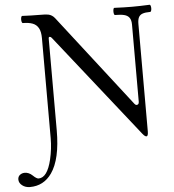

<svg xmlns="http://www.w3.org/2000/svg" viewBox="-123 -720 900 992"><g transform="rotate(-5 327.5 -224.0)"><path d="M-64.5 174.8Q-64.5 159.7 -53.7 151.4Q-43 143.1 -28.8 143.1Q-7.3 143.1 11.2 160.6Q29.8 178.7 40.5 178.7Q85.9 178.7 107.9 85.9Q120.6 31.2 120.6 -23.4V-542Q120.6 -575.7 110.1 -594.5Q99.6 -613.3 79.6 -620.8Q59.6 -628.4 28.8 -628.4Q25.9 -628.4 23.9 -634Q22 -639.6 22 -647Q22 -654.3 23.9 -659.9Q25.9 -665.5 28.8 -665.5Q35.6 -665.5 50.3 -664.6Q60.5 -664.1 76.7 -663.6Q92.8 -663.1 113.8 -663.1Q151.4 -663.1 163.6 -660.6Q184.1 -656.2 197.3 -639.2L567.4 -162.1Q572.3 -155.8 578.1 -155.8Q590.3 -155.8 590.3 -171.9V-571.8Q590.3 -594.7 581.3 -607.2Q572.3 -619.6 554.4 -624Q536.6 -628.4 506.8 -628.4Q503.9 -628.4 502.2 -633.8Q500.5 -639.2 500.5 -647Q500.5 -654.8 502.2 -660.2Q503.9 -665.5 506.8 -665.5Q558.1 -663.1 598.6 -663.1Q639.6 -663.1 689.9 -665.5Q692.9 -665.5 694.8 -659.9Q696.8 -654.3 696.8 -647Q696.8 -639.6 694.8 -634Q692.9 -628.4 689.9 -628.4Q664.1 -628.4 649.9 -623.3Q635.7 -618.2 629.6 -606Q623.5 -593.8 623.5 -571.8V-14.2Q623.5 10.3 614.3 10.3Q606.4 10.3 594.7 -4.4L171.4 -539.1Q166.5 -545.4 161.1 -545.4Q155.3 -545.4 155.3 -536.6V-61Q155.3 88.4 105.5 159.2Q63.5 218.8 -7.8 218.8Q-31.2 218.8 -47.9 205.8Q-64.5 192.9 -64.5 174.8Z"/></g></svg>

Font: JuniusX
Style: Regular
Weight: 400
Designer: Peter S. Baker
Foundry: Briery Creek Software
Version: Version 1.004